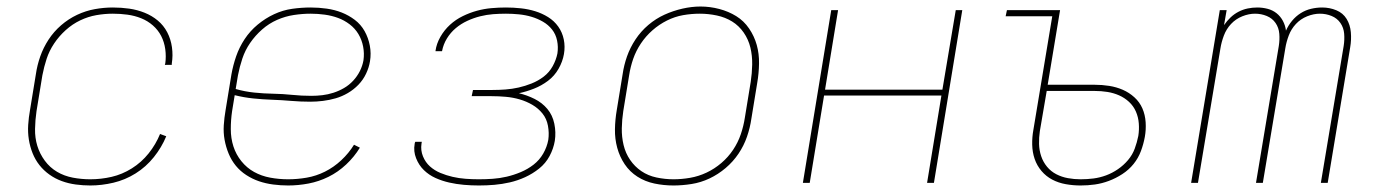

<svg xmlns="http://www.w3.org/2000/svg" viewBox="-20 -561 4240 589"><path d="M257 8Q235 8 212.5 5Q190 2 169.5 -5.5Q149 -13 131.5 -25.5Q114 -38 101 -54.5Q88 -71 80 -91Q72 -111 68.5 -133Q65 -155 66.5 -178Q68 -201 72 -223L90 -333Q94 -361 103.5 -388Q113 -415 129 -439.5Q145 -464 167.5 -483.5Q190 -503 216.5 -515.5Q243 -528 271 -533Q299 -538 326 -538Q352 -538 376.5 -534.5Q401 -531 423.5 -522Q446 -513 464 -498Q482 -483 493 -462Q504 -441 507.5 -416Q511 -391 507 -366Q507 -365 507 -364Q507 -363 507 -362H486Q486 -363 486 -364Q486 -365 487 -366Q490 -388 487 -410Q484 -432 474.5 -450.5Q465 -469 449 -483Q433 -497 413 -505Q393 -513 371 -516Q349 -519 326 -519Q301 -519 275.5 -514.5Q250 -510 226 -498.5Q202 -487 181.5 -468.5Q161 -450 146 -427.5Q131 -405 123 -380.5Q115 -356 110 -330L92 -220Q88 -193 87.5 -165.5Q87 -138 94.5 -113.5Q102 -89 117.5 -68Q133 -47 155 -34Q177 -21 203.5 -16Q230 -11 257 -11Q290 -11 322.5 -18.5Q355 -26 384.5 -44.5Q414 -63 436 -90.5Q458 -118 471 -150L490 -143Q476 -109 452 -79Q428 -49 396 -29Q364 -9 328 -0.5Q292 8 257 8Z M864 8Q841 8 818 5Q795 2 774.5 -5Q754 -12 735.5 -24Q717 -36 703.5 -52.5Q690 -69 681.5 -89.5Q673 -110 669 -132Q665 -154 666.5 -177Q668 -200 672 -223L690 -333Q695 -361 704.5 -388.5Q714 -416 730.5 -441Q747 -466 770.5 -485.5Q794 -505 821 -517.5Q848 -530 876.5 -534Q905 -538 933 -538Q958 -538 982.5 -534.5Q1007 -531 1028.5 -522.5Q1050 -514 1068.5 -500Q1087 -486 1098.5 -465.5Q1110 -445 1114.5 -421Q1119 -397 1115 -373Q1112 -354 1103 -335Q1094 -316 1079.5 -301Q1065 -286 1047 -275.5Q1029 -265 1010 -259.5Q991 -254 971 -251.5Q951 -249 932 -249Q902 -249 873 -251.5Q844 -254 815 -255Q786 -256 757 -259Q728 -262 700 -269L692 -220Q688 -193 688 -165Q688 -137 696 -112Q704 -87 720.5 -66.5Q737 -46 759.5 -33.5Q782 -21 809 -16Q836 -11 864 -11Q892 -11 921 -16Q950 -21 977 -34.5Q1004 -48 1027 -69.5Q1050 -91 1066 -117L1084 -108Q1067 -80 1042 -56.5Q1017 -33 987.5 -18.5Q958 -4 926.5 2Q895 8 864 8ZM935 -267Q952 -267 969 -269Q986 -271 1003 -276.5Q1020 -282 1035.5 -291Q1051 -300 1063.5 -313.5Q1076 -327 1084 -343Q1092 -359 1095 -376Q1098 -397 1094 -418Q1090 -439 1079.5 -456.5Q1069 -474 1052.5 -486.5Q1036 -499 1017 -506Q998 -513 976.5 -516Q955 -519 933 -519Q908 -519 881.5 -515Q855 -511 830 -500Q805 -489 784 -470.5Q763 -452 747.5 -429.5Q732 -407 723.5 -381.5Q715 -356 710 -330L703 -288Q731 -280 760 -277Q789 -274 818 -273.5Q847 -273 876 -270Q905 -267 935 -267Z M1449 8Q1426 8 1403 6Q1380 4 1358 -1Q1336 -6 1316 -15Q1296 -24 1280.5 -39Q1265 -54 1256.5 -75.5Q1248 -97 1252 -119Q1252 -121 1252.5 -122.5Q1253 -124 1254 -126H1274Q1274 -124 1273.5 -123Q1273 -122 1273 -120Q1270 -100 1277.5 -81.5Q1285 -63 1299 -50.5Q1313 -38 1331 -30.5Q1349 -23 1368.5 -18.5Q1388 -14 1408.5 -12.5Q1429 -11 1449 -11Q1470 -11 1491.5 -12.5Q1513 -14 1534.5 -19Q1556 -24 1577.5 -33Q1599 -42 1617 -56Q1635 -70 1646.5 -90Q1658 -110 1662 -132Q1665 -153 1661 -175Q1657 -197 1644 -213Q1631 -229 1613 -239.5Q1595 -250 1574.5 -256Q1554 -262 1532 -264Q1510 -266 1488 -266H1427L1431 -285H1491Q1511 -285 1531 -286.5Q1551 -288 1571 -292.5Q1591 -297 1611 -305Q1631 -313 1648 -326Q1665 -339 1675.5 -358Q1686 -377 1690 -397Q1693 -417 1689 -436.5Q1685 -456 1673.5 -470.5Q1662 -485 1645.5 -494.5Q1629 -504 1610.5 -509.5Q1592 -515 1572 -517Q1552 -519 1532 -519Q1512 -519 1492.5 -517.5Q1473 -516 1453 -511Q1433 -506 1413.5 -497Q1394 -488 1378 -474.5Q1362 -461 1351 -443Q1340 -425 1336 -404Q1336 -404 1336 -404Q1336 -404 1336 -404H1316Q1316 -404 1316 -404.5Q1316 -405 1316 -405Q1319 -427 1331 -448Q1343 -469 1360.5 -485Q1378 -501 1399.5 -511.5Q1421 -522 1443 -528Q1465 -534 1487.5 -536Q1510 -538 1532 -538Q1555 -538 1578 -535.5Q1601 -533 1622 -526.5Q1643 -520 1661.5 -508.5Q1680 -497 1692.5 -479.5Q1705 -462 1709.5 -440Q1714 -418 1710 -395Q1706 -372 1693.5 -350Q1681 -328 1661 -313Q1641 -298 1618 -289Q1595 -280 1572 -275Q1597 -269 1620 -257.5Q1643 -246 1659 -227Q1675 -208 1680.5 -181.5Q1686 -155 1682 -129Q1678 -105 1666 -82.5Q1654 -60 1634 -44Q1614 -28 1591 -17.5Q1568 -7 1544 -1.5Q1520 4 1496.5 6Q1473 8 1449 8Z M2046 8Q2016 8 1987.5 2Q1959 -4 1935.5 -19Q1912 -34 1896.5 -57Q1881 -80 1873.5 -107.5Q1866 -135 1866.5 -164.5Q1867 -194 1872 -223L1890 -333Q1894 -361 1903.5 -388Q1913 -415 1929.5 -440Q1946 -465 1969 -484.5Q1992 -504 2018.5 -516Q2045 -528 2073.5 -534.5Q2102 -541 2129 -541Q2158 -541 2186.5 -533.5Q2215 -526 2238.5 -511.5Q2262 -497 2278 -473.5Q2294 -450 2301.5 -423Q2309 -396 2308.5 -366Q2308 -336 2303 -307L2285 -197Q2281 -169 2271.5 -141.5Q2262 -114 2245.5 -89.5Q2229 -65 2206 -45.5Q2183 -26 2156.5 -13.5Q2130 -1 2101.5 3.5Q2073 8 2046 8ZM2046 -11Q2071 -11 2097 -15.5Q2123 -20 2147.5 -31.5Q2172 -43 2193 -61Q2214 -79 2229 -101.5Q2244 -124 2252.5 -149Q2261 -174 2265 -200L2283 -310Q2287 -336 2287.5 -363Q2288 -390 2282 -415Q2276 -440 2261.5 -461Q2247 -482 2226 -495Q2205 -508 2179 -513.5Q2153 -519 2127 -519Q2101 -519 2075.5 -514.5Q2050 -510 2026 -498Q2002 -486 1981.5 -468Q1961 -450 1946 -427.5Q1931 -405 1922.5 -380.5Q1914 -356 1910 -330L1892 -220Q1888 -194 1887.5 -167.5Q1887 -141 1893 -116Q1899 -91 1913 -70.5Q1927 -50 1947.5 -36Q1968 -22 1994 -16.5Q2020 -11 2046 -11Z M2443 0 2530 -530H2551L2511 -286H2871L2912 -530H2932L2845 0H2824L2868 -268H2508L2464 0Z M3295 8Q3272 8 3249.5 4Q3227 0 3208 -10Q3189 -20 3175 -36.5Q3161 -53 3154 -73.5Q3147 -94 3146.5 -117Q3146 -140 3150 -162L3208 -511H3065L3069 -530H3232L3194 -301H3338Q3361 -301 3383 -297.5Q3405 -294 3424.5 -285.5Q3444 -277 3460 -262.5Q3476 -248 3484.5 -228.5Q3493 -209 3494.5 -186Q3496 -163 3492 -141Q3488 -119 3480 -97.5Q3472 -76 3457.5 -58Q3443 -40 3423 -27Q3403 -14 3381.5 -6Q3360 2 3338.5 5Q3317 8 3295 8ZM3295 -11Q3315 -11 3334.5 -13.5Q3354 -16 3373 -23Q3392 -30 3409.5 -42Q3427 -54 3440.5 -70Q3454 -86 3461 -105Q3468 -124 3472 -144Q3475 -163 3473.5 -182.5Q3472 -202 3464.5 -219Q3457 -236 3443.5 -248.5Q3430 -261 3413 -268.5Q3396 -276 3377 -279Q3358 -282 3338 -282H3191L3170 -159Q3167 -139 3167.5 -119.5Q3168 -100 3174 -82Q3180 -64 3192 -49.5Q3204 -35 3220.5 -26.5Q3237 -18 3256 -14.5Q3275 -11 3295 -11Z M3634 0 3722 -530H3743L3735 -484Q3744 -497 3755 -507.5Q3766 -518 3779.5 -525Q3793 -532 3807.5 -535Q3822 -538 3837 -538Q3853 -538 3868.5 -534Q3884 -530 3896 -520.5Q3908 -511 3915.5 -497Q3923 -483 3925 -467Q3932 -483 3943.5 -497Q3955 -511 3970 -520.5Q3985 -530 4002 -534Q4019 -538 4036 -538Q4059 -538 4079.5 -529.5Q4100 -521 4111 -503Q4122 -485 4124 -462Q4126 -439 4122 -416L4053 0H4032L4102 -420Q4105 -439 4103.5 -457.5Q4102 -476 4092 -490.5Q4082 -505 4065 -512Q4048 -519 4029 -519Q4010 -519 3990 -511Q3970 -503 3955.5 -487.5Q3941 -472 3933.5 -452Q3926 -432 3923 -413L3854 0H3833L3903 -420Q3906 -439 3904.5 -457.5Q3903 -476 3893 -490.5Q3883 -505 3866 -512Q3849 -519 3830 -519Q3811 -519 3791 -511Q3771 -503 3756.5 -487.5Q3742 -472 3734.5 -452Q3727 -432 3724 -413L3655 0Z"/></svg>

Font: Iosevka Curly Thin Extended
Style: Italic
Weight: 100
Width: 7
Italic angle: -9°
Monospace: yes
Designer: Belleve Invis
Foundry: Belleve Invis
Version: Version 11.1.0; ttfautohint (v1.8.3)